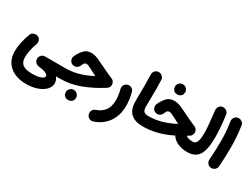

<svg xmlns="http://www.w3.org/2000/svg" viewBox="-73 -1380 3158 2418"><g transform="rotate(30 1506.5 -171.5)"><path d="M17.1 39.6C17.1 210.4 143.1 323.7 342.8 323.7C404.3 323.7 458.5 315.4 505.9 298.8C600.1 265.1 656.7 206.1 656.7 137.2C656.7 109.4 646.5 81.1 625.5 52.2H678.7C699.2 52.2 716.8 44.9 731 30.3C745.1 15.6 752.4 -2 752.4 -22C752.4 -42.5 745.1 -60.1 731 -74.7C716.8 -88.9 699.2 -96.2 678.7 -96.2H382.3C360.8 -96.2 343.3 -88.9 329.1 -73.7C314.9 -58.6 308.1 -41.5 308.1 -22.9V-16.6C311.5 18.6 338.4 47.4 373 51.8C468.3 63 516.1 83.5 516.1 113.3C516.1 130.4 501 145 471.2 156.7C441.4 168.5 400.4 174.3 348.6 174.3C224.1 174.3 166.5 135.7 166.5 35.6C166.5 -23.4 181.6 -95.2 211.9 -179.2C214.8 -187.5 216.3 -196.3 216.3 -204.6C216.3 -214.8 212.9 -227.5 206.5 -242.2C199.7 -256.8 186.5 -267.6 167.5 -274.4C159.2 -277.3 150.9 -278.8 142.6 -278.8C131.8 -278.8 119.1 -275.4 104.5 -269C89.8 -262.2 79.1 -249 72.3 -230C54.2 -179.7 40.5 -134.3 31.2 -93.3C22 -51.8 17.1 -7.8 17.1 39.6Z M866.7 -427.2C822.8 -427.2 788.1 -413.6 762.2 -385.7C736.3 -357.9 712.9 -322.8 692.9 -280.3C688.5 -270 686 -259.3 686 -249C686 -241.7 688 -231.4 692.4 -218.8C696.8 -206.1 705.6 -195.3 719.2 -186.5C731.9 -178.7 744.6 -174.8 757.3 -174.8C759.3 -174.8 764.6 -175.3 772.9 -175.8C781.2 -176.3 791 -180.7 802.7 -189C814.5 -197.3 822.3 -206.5 826.7 -216.8C835.9 -238.8 844.2 -254.4 851.1 -263.2C857.9 -272 868.2 -276.4 881.3 -276.4C904.3 -276.4 933.6 -261.2 973.1 -239.7C998.5 -225.6 1024.9 -212.9 1052.7 -199.2C929.2 -132.3 805.2 -96.2 678.7 -96.2C658.2 -96.2 640.6 -88.9 626 -74.2C611.3 -59.1 604 -42 604 -22C604 -2 611.3 15.1 626 30.3C640.6 44.9 658.2 52.2 678.7 52.2C782.2 52.2 881.3 34.2 975.6 -2.4C1069.8 -38.6 1163.1 -85.9 1255.4 -145C1278.3 -160.2 1290 -181.2 1290 -208C1290 -236.8 1271 -265.6 1245.1 -275.9C1173.3 -306.6 1115.7 -332.5 1070.8 -356C1036.6 -373.5 1002 -389.6 967.3 -404.8C932.1 -419.9 898.4 -427.2 866.7 -427.2ZM832 159.2C832 169.9 834 180.7 837.9 191.4C846.2 213.4 865.2 233.4 905.8 233.4C964.8 233.4 980.5 188 980.5 159.2C980.5 146.5 976.6 133.8 968.8 120.6C956.5 101.6 935.5 86.9 904.8 86.9C883.8 86.9 866.2 94.2 852.5 109.4C838.9 124 832 140.6 832 159.2Z M1454.6 -305.7C1424.8 -295.4 1405.8 -265.6 1405.8 -240.2C1405.8 -232.9 1406.7 -225.6 1408.7 -217.8C1422.9 -162.6 1430.2 -112.8 1430.2 -68.4C1430.2 -3.4 1416 48.3 1387.7 85.9C1358.9 123.5 1319.8 150.9 1269.5 168C1253.4 173.3 1240.7 182.6 1231.9 196.3C1223.1 210 1218.8 223.1 1218.8 235.8C1218.8 243.7 1220.2 252 1222.7 260.7C1228 278.8 1238.3 292 1252.4 300.8C1266.6 309.1 1279.8 313.5 1292 313.5C1300.3 313.5 1308.6 312 1317.4 309.1C1469.7 258.3 1577.6 131.8 1577.6 -68.4C1577.6 -127.4 1568.8 -189.9 1551.8 -254.9C1547.4 -272.9 1538.1 -287.1 1523.9 -296.9C1509.3 -306.2 1495.6 -311 1482.9 -311C1474.1 -311 1464.8 -309.1 1454.6 -305.7Z M1648.9 -184.1C1648.9 -98.6 1669.9 -38.1 1711.4 -2C1752.9 34.2 1810.5 52.2 1883.3 52.2H1883.8C1904.3 52.2 1921.9 44.9 1936 30.3C1950.2 15.6 1957.5 -2 1957.5 -22C1957.5 -42.5 1950.2 -60.1 1936 -74.7C1921.9 -88.9 1904.3 -96.2 1883.8 -96.2H1883.3C1850.6 -96.2 1828.1 -103 1815.9 -116.2C1803.2 -129.4 1796.9 -152.3 1796.9 -186C1796.9 -230.5 1797.4 -272.5 1798.3 -312.5C1799.8 -392.6 1799.8 -438 1799.8 -443.8C1799.8 -483.4 1798.8 -525.9 1796.4 -571.3C1795.9 -591.8 1788.1 -608.9 1772.9 -622.6C1757.8 -636.2 1740.7 -643.1 1721.7 -643.1H1719.2C1699.2 -642.1 1682.1 -634.3 1668.5 -619.6C1654.8 -604.5 1647.9 -587.4 1647.9 -568.4V-565.4C1653.8 -414.6 1648.9 -315.4 1648.9 -184.1Z M2071.8 -427.2C2027.8 -427.2 1993.2 -413.6 1967.3 -385.7C1941.4 -357.9 1918 -322.8 1897.9 -280.3C1893.6 -270 1891.1 -259.3 1891.1 -249C1891.1 -241.7 1893.1 -231.4 1897.5 -218.8C1901.9 -206.1 1910.6 -195.3 1924.3 -186.5C1937 -178.7 1949.7 -174.8 1962.4 -174.8C1964.4 -174.8 1969.7 -175.3 1978 -175.8C1986.3 -176.3 1996.1 -180.7 2007.8 -189C2019.5 -197.3 2027.3 -206.5 2031.7 -216.8C2041 -238.8 2049.3 -254.4 2056.2 -263.2C2063 -272 2073.2 -276.4 2086.4 -276.4C2109.4 -276.4 2138.7 -261.2 2178.2 -239.7C2203.6 -225.6 2230 -212.9 2257.8 -199.2C2134.3 -132.3 2010.3 -96.2 1883.8 -96.2C1863.3 -96.2 1845.7 -88.9 1831.1 -74.2C1816.4 -59.1 1809.1 -42 1809.1 -22C1809.1 -2 1816.4 15.1 1831.1 30.3C1845.7 44.9 1863.3 52.2 1883.8 52.2C2030.3 52.2 2166.5 12.7 2298.8 -53.2C2321.8 -17.6 2354 8.8 2395.5 26.4C2437 43.5 2481 52.2 2528.3 52.2H2528.8C2549.3 52.2 2566.9 44.9 2581.1 30.3C2595.2 15.6 2602.5 -2 2602.5 -22C2602.5 -42.5 2595.2 -60.1 2581.1 -74.7C2566.9 -88.9 2549.3 -96.2 2528.8 -96.2H2528.3C2475.1 -96.2 2444.3 -106 2428.2 -125C2439 -131.3 2449.7 -138.2 2460.4 -145C2483.4 -160.2 2495.1 -181.2 2495.1 -208C2495.1 -236.8 2476.1 -265.6 2450.2 -275.9C2378.4 -306.6 2320.8 -332.5 2275.9 -356C2241.7 -373.5 2207 -389.6 2172.4 -404.8C2137.2 -419.9 2103.5 -427.2 2071.8 -427.2ZM1987.8 -588.9C1987.8 -578.1 1989.7 -567.4 1993.7 -556.6C2002 -534.7 2021 -514.6 2061.5 -514.6C2120.6 -514.6 2136.2 -560.1 2136.2 -588.9C2136.2 -601.6 2132.3 -614.3 2124.5 -627.4C2112.3 -646.5 2091.3 -661.1 2060.5 -661.1C2039.6 -661.1 2022 -653.8 2008.3 -639.2C1994.6 -624 1987.8 -607.4 1987.8 -588.9Z M2454.6 -22C2454.6 -2 2461.9 15.6 2476.6 30.3C2491.2 44.9 2508.8 52.2 2528.8 52.2C2686.5 52.2 2747.1 -44.4 2747.1 -289.1C2747.1 -332.5 2745.1 -378.4 2741.2 -426.8C2737.3 -474.6 2731 -532.7 2722.2 -601.1C2719.7 -621.1 2710.9 -637.2 2695.8 -648.4C2680.7 -659.7 2665 -665.5 2648.9 -665.5C2645.5 -665.5 2642.1 -665.5 2638.7 -665C2618.7 -662.6 2602.5 -653.8 2591.3 -638.7C2580.1 -623.5 2574.2 -607.4 2574.2 -590.8C2574.2 -587.9 2574.2 -585 2574.7 -581.5C2595.2 -407.2 2601.6 -330.1 2601.6 -262.2C2601.6 -148.4 2579.6 -96.2 2528.8 -96.2C2508.8 -96.2 2491.2 -88.9 2476.6 -74.7C2461.9 -60.1 2454.6 -42.5 2454.6 -22Z M2811.5 -559.6C2829.6 -428.2 2833 -377.9 2833 -274.9C2833 -184.6 2829.1 -86.9 2822.8 -6.3C2822.3 -3.9 2822.3 -2 2822.3 0C2822.3 17.1 2828.6 33.7 2841.3 48.8C2853.5 64 2870.1 72.3 2890.6 73.7C2893.1 74.2 2895 74.2 2897 74.2C2914.6 74.2 2931.2 67.9 2946.3 55.2C2961.4 42 2969.7 25.4 2971.2 5.4C2977.5 -74.7 2981.4 -173.3 2981.4 -267.6C2981.4 -380.9 2977.1 -447.3 2959 -579.1C2956.5 -599.1 2947.8 -615.2 2932.6 -626.5C2917.5 -637.7 2901.9 -643.6 2885.7 -643.6C2882.3 -643.6 2878.9 -643.6 2875.5 -643.1C2855.5 -640.6 2839.4 -631.8 2828.1 -616.7C2816.9 -601.6 2811 -585.9 2811 -569.8C2811 -566.4 2811 -563 2811.5 -559.6Z"/></g></svg>

Font: Mikhak ExtraBold
Style: Regular
Weight: 800
Designer: Amin Abedi
Version: Version 3.2